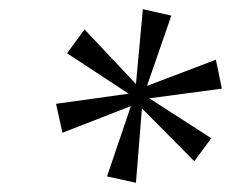

<svg xmlns="http://www.w3.org/2000/svg" viewBox="-20 -783 503 418"><path d="M276 -385 213 -399 265 -552 116 -494 102 -557 260 -579 126 -667 164 -719 276 -600 291 -763 353 -749 300 -596 450 -653 463 -590 305 -569 440 -482 403 -432 289 -547Z"/></svg>

Font: Noto Serif Tamil SemiCondensed Light
Style: Italic
Weight: 300
Width: 4
Italic angle: -12°
Designer: Indian Type Foundry, Tom Grace, and the Monotype Design Team
Foundry: Monotype Imaging Inc.
Version: Version 2.003; ttfautohint (v1.8.4.7-5d5b)